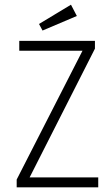

<svg xmlns="http://www.w3.org/2000/svg" viewBox="-20 -797 478 817"><path d="M51 0V-33L331 -581H62V-623H384V-590L106 -42H398V0ZM161 -667 146 -695 282 -777 307 -729Z"/></svg>

Font: Inconsolata SemiCondensed Light
Style: Regular
Weight: 300
Width: 4
Monospace: yes
Designer: Raph Levien, Cyreal, Brenton Simpson
Foundry: Raph Levien, Cyreal, Google
Version: Version 3.100; ttfautohint (v1.8.4.7-5d5b)